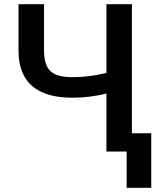

<svg xmlns="http://www.w3.org/2000/svg" viewBox="-20 -731 787 926"><path d="M493.2 -710.9V-379.4C439.9 -365.7 384.8 -358.9 328.1 -358.9C278.8 -358.9 244.1 -368.7 223.6 -387.7C203.1 -406.7 192.9 -439 192.4 -484.4V-710.9H69.3V-485.4C69.8 -334.5 158.2 -259.8 328.1 -259.8C385.3 -259.8 440.4 -266.6 493.2 -279.8V0H590.8V174.8H709.5V-88.4H616.2V-710.9Z"/></svg>

Font: Roboto Medium
Style: Regular
Weight: 500
Designer: Google
Version: Version 2.137; 2017